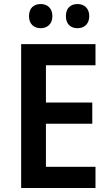

<svg xmlns="http://www.w3.org/2000/svg" viewBox="-20 -933 549 953"><path d="M124 -853C124 -813 149 -793 182 -793C214 -793 240 -813 240 -853C240 -893 214 -913 182 -913C149 -913 124 -894 124 -853ZM307 -853C307 -813 331 -793 365 -793C397 -793 423 -813 423 -853C423 -893 397 -913 365 -913C332 -913 307 -894 307 -853ZM454 0V-105H208V-319H438V-424H208V-609H454V-714H85V0Z"/></svg>

Font: Noto Sans Gurmukhi SemiCondensed SemiBold
Style: Regular
Weight: 600
Width: 4
Designer: Jelle Bosma - Monotype Design Team
Foundry: Monotype Imaging Inc.
Version: Version 2.004